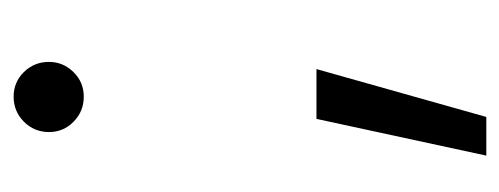

<svg xmlns="http://www.w3.org/2000/svg" viewBox="-249 -302 744 286"><g transform="rotate(-90 123.0 -159.0)"><path d="M91.8 193.4H34.2L88.9 -59.6H163.1ZM69.3 -458Q69.3 -480 84.7 -495.4Q100.1 -510.7 122.1 -510.7Q143.6 -510.7 158.7 -495.4Q173.8 -480 173.8 -458Q173.8 -437 158.7 -421.6Q143.6 -406.2 122.1 -406.2Q100.1 -406.2 84.7 -421.4Q69.3 -436.5 69.3 -458Z"/></g></svg>

Font: Pretendard Std Light
Style: Regular
Weight: 300
Designer: Base glyphs from Inter by Rasmus Andersson; Hangeul glyphs from Noto Sans CJK(Source Han Sans) by Jang Soo-young and Kan
Foundry: Kil Hyung-jin
Version: Version 1.309